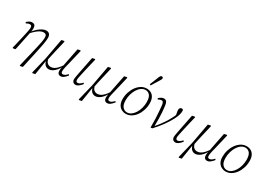

<svg xmlns="http://www.w3.org/2000/svg" viewBox="12 -1775 4143 2970"><g transform="rotate(30 2083.5 -290.0)"><path d="M85 0Q98 -50 108.5 -95Q119 -140 128.5 -180.5Q138 -221 146.5 -260.5Q155 -300 163 -338Q172 -379 171.5 -403Q171 -427 162.5 -437Q154 -447 137 -447Q121 -447 106 -441.5Q91 -436 72 -426L62 -445Q89 -469 109.5 -479.5Q130 -490 155 -490Q183 -490 198 -474Q213 -458 215 -424.5Q217 -391 206 -340L136 -1L95 7ZM318 183 388 -111Q403 -174 413 -218.5Q423 -263 429 -294Q435 -325 437 -347.5Q439 -370 439 -389Q439 -417 425 -431Q411 -445 384 -445Q361 -445 332 -432Q303 -419 268.5 -390.5Q234 -362 193 -316L186 -347H197Q235 -394 271.5 -425.5Q308 -457 342 -473.5Q376 -490 405 -490Q429 -490 446.5 -481Q464 -472 473.5 -453Q483 -434 483 -404Q483 -390 482 -374.5Q481 -359 478.5 -340.5Q476 -322 472 -297.5Q468 -273 461 -240Q454 -207 445 -161L371 179L326 190Z M549 189 539 182 610 -108 678 -478 723 -489 733 -481Q720 -423 708 -373Q696 -323 685.5 -277.5Q675 -232 665.5 -189Q656 -146 648 -105L637 -95L593 180ZM732 12Q704 12 682 -2.5Q660 -17 646.5 -43Q633 -69 629 -103L646 -135Q657 -79 682 -57Q707 -35 743 -35Q771 -35 799 -49.5Q827 -64 855.5 -94Q884 -124 913 -170L921 -146H913Q888 -94 857.5 -59Q827 -24 795.5 -6Q764 12 732 12ZM947 13Q917 13 902.5 -5Q888 -23 888 -56Q888 -71 891 -89.5Q894 -108 899 -129L900 -139L967 -478L1012 -489L1022 -481L956 -202Q949 -177 944.5 -156.5Q940 -136 936.5 -120Q933 -104 932 -91Q931 -78 931 -69Q931 -47 939.5 -38.5Q948 -30 963 -30Q982 -30 1001.5 -43Q1021 -56 1043 -80L1056 -63Q1032 -32 1004 -9.5Q976 13 947 13Z M1212 13Q1186 13 1168.5 -4Q1151 -21 1151 -54Q1151 -64 1153 -78Q1155 -92 1159 -114Q1163 -136 1169 -168Q1175 -200 1184 -244L1230 -475L1276 -485L1284 -478L1256 -361Q1240 -294 1229.5 -247.5Q1219 -201 1212.5 -170Q1206 -139 1202 -120Q1198 -101 1196.5 -89.5Q1195 -78 1195 -70Q1195 -48 1203.5 -39Q1212 -30 1227 -30Q1244 -30 1263 -41.5Q1282 -53 1307 -80L1321 -63Q1291 -26 1264.5 -6.5Q1238 13 1212 13Z M1381 189 1371 182 1442 -108 1510 -478 1555 -489 1565 -481Q1552 -423 1540 -373Q1528 -323 1517.5 -277.5Q1507 -232 1497.5 -189Q1488 -146 1480 -105L1469 -95L1425 180ZM1564 12Q1536 12 1514 -2.5Q1492 -17 1478.5 -43Q1465 -69 1461 -103L1478 -135Q1489 -79 1514 -57Q1539 -35 1575 -35Q1603 -35 1631 -49.5Q1659 -64 1687.5 -94Q1716 -124 1745 -170L1753 -146H1745Q1720 -94 1689.5 -59Q1659 -24 1627.5 -6Q1596 12 1564 12ZM1779 13Q1749 13 1734.5 -5Q1720 -23 1720 -56Q1720 -71 1723 -89.5Q1726 -108 1731 -129L1732 -139L1799 -478L1844 -489L1854 -481L1788 -202Q1781 -177 1776.5 -156.5Q1772 -136 1768.5 -120Q1765 -104 1764 -91Q1763 -78 1763 -69Q1763 -47 1771.5 -38.5Q1780 -30 1795 -30Q1814 -30 1833.5 -43Q1853 -56 1875 -80L1888 -63Q1864 -32 1836 -9.5Q1808 13 1779 13Z M2109 13Q2070 13 2034.5 -5.5Q1999 -24 1977 -63Q1955 -102 1955 -165Q1955 -226 1973.5 -284Q1992 -342 2025.5 -388.5Q2059 -435 2103.5 -462.5Q2148 -490 2201 -490Q2244 -490 2278.5 -471Q2313 -452 2333 -412.5Q2353 -373 2353 -311Q2353 -248 2334 -189.5Q2315 -131 2282 -85.5Q2249 -40 2204.5 -13.5Q2160 13 2109 13ZM2115 -16Q2157 -16 2191 -41.5Q2225 -67 2250.5 -108.5Q2276 -150 2289.5 -201Q2303 -252 2303 -302Q2303 -386 2273.5 -423.5Q2244 -461 2196 -461Q2154 -461 2119 -435.5Q2084 -410 2058.5 -368Q2033 -326 2019 -275Q2005 -224 2005 -171Q2005 -90 2037 -53Q2069 -16 2115 -16ZM2205 -571Q2222 -611 2238 -651Q2254 -691 2270 -732Q2276 -745 2281 -753Q2286 -761 2292.5 -765.5Q2299 -770 2306 -770Q2318 -770 2325 -763Q2332 -756 2332 -746Q2332 -737 2327 -727Q2322 -717 2310 -698Q2289 -663 2267.5 -629Q2246 -595 2225 -560Z M2550 0Q2551 -83 2548 -149Q2545 -215 2541 -267Q2537 -319 2533 -360Q2530 -397 2524 -415.5Q2518 -434 2510 -440.5Q2502 -447 2489 -447Q2476 -447 2461.5 -442Q2447 -437 2429 -427L2419 -446Q2446 -469 2466 -479.5Q2486 -490 2508 -490Q2532 -490 2546 -478.5Q2560 -467 2567.5 -442.5Q2575 -418 2579 -376Q2585 -337 2588 -285.5Q2591 -234 2592.5 -172Q2594 -110 2592 -37L2586 -39Q2618 -76 2646 -112Q2674 -148 2697.5 -183.5Q2721 -219 2741 -253Q2761 -287 2776 -318Q2785 -336 2792 -354Q2799 -372 2806 -398L2799 -336L2790 -390Q2788 -401 2785 -416.5Q2782 -432 2782 -443Q2782 -468 2793.5 -481Q2805 -494 2821 -494Q2830 -494 2836.5 -491.5Q2843 -489 2846 -486Q2848 -481 2849 -474Q2850 -467 2850 -456Q2850 -430 2840 -394Q2830 -358 2804 -307Q2787 -273 2764 -236Q2741 -199 2712.5 -159.5Q2684 -120 2651 -79.5Q2618 -39 2580 1L2555 4Z M2996 13Q2970 13 2952.5 -4Q2935 -21 2935 -54Q2935 -64 2937 -78Q2939 -92 2943 -114Q2947 -136 2953 -168Q2959 -200 2968 -244L3014 -475L3060 -485L3068 -478L3040 -361Q3024 -294 3013.5 -247.5Q3003 -201 2996.5 -170Q2990 -139 2986 -120Q2982 -101 2980.5 -89.5Q2979 -78 2979 -70Q2979 -48 2987.5 -39Q2996 -30 3011 -30Q3028 -30 3047 -41.5Q3066 -53 3091 -80L3105 -63Q3075 -26 3048.5 -6.5Q3022 13 2996 13Z M3165 189 3155 182 3226 -108 3294 -478 3339 -489 3349 -481Q3336 -423 3324 -373Q3312 -323 3301.5 -277.5Q3291 -232 3281.5 -189Q3272 -146 3264 -105L3253 -95L3209 180ZM3348 12Q3320 12 3298 -2.5Q3276 -17 3262.5 -43Q3249 -69 3245 -103L3262 -135Q3273 -79 3298 -57Q3323 -35 3359 -35Q3387 -35 3415 -49.5Q3443 -64 3471.5 -94Q3500 -124 3529 -170L3537 -146H3529Q3504 -94 3473.5 -59Q3443 -24 3411.5 -6Q3380 12 3348 12ZM3563 13Q3533 13 3518.5 -5Q3504 -23 3504 -56Q3504 -71 3507 -89.5Q3510 -108 3515 -129L3516 -139L3583 -478L3628 -489L3638 -481L3572 -202Q3565 -177 3560.5 -156.5Q3556 -136 3552.5 -120Q3549 -104 3548 -91Q3547 -78 3547 -69Q3547 -47 3555.5 -38.5Q3564 -30 3579 -30Q3598 -30 3617.5 -43Q3637 -56 3659 -80L3672 -63Q3648 -32 3620 -9.5Q3592 13 3563 13Z M3893 13Q3854 13 3818.5 -5.5Q3783 -24 3761 -63Q3739 -102 3739 -165Q3739 -226 3757.5 -284Q3776 -342 3809.5 -388.5Q3843 -435 3887.5 -462.5Q3932 -490 3985 -490Q4028 -490 4062.5 -471Q4097 -452 4117 -412.5Q4137 -373 4137 -311Q4137 -248 4118 -189.5Q4099 -131 4066 -85.5Q4033 -40 3988.5 -13.5Q3944 13 3893 13ZM3899 -16Q3941 -16 3975 -41.5Q4009 -67 4034.5 -108.5Q4060 -150 4073.5 -201Q4087 -252 4087 -302Q4087 -386 4057.5 -423.5Q4028 -461 3980 -461Q3938 -461 3903 -435.5Q3868 -410 3842.5 -368Q3817 -326 3803 -275Q3789 -224 3789 -171Q3789 -90 3821 -53Q3853 -16 3899 -16Z"/></g></svg>

Font: Source Serif 4 18pt Light
Style: Italic
Weight: 300
Italic angle: -12°
Designer: Frank Grießhammer
Foundry: Adobe Systems Incorporated
Version: Version 4.004;hotconv 1.0.116;makeotfexe 2.5.65601